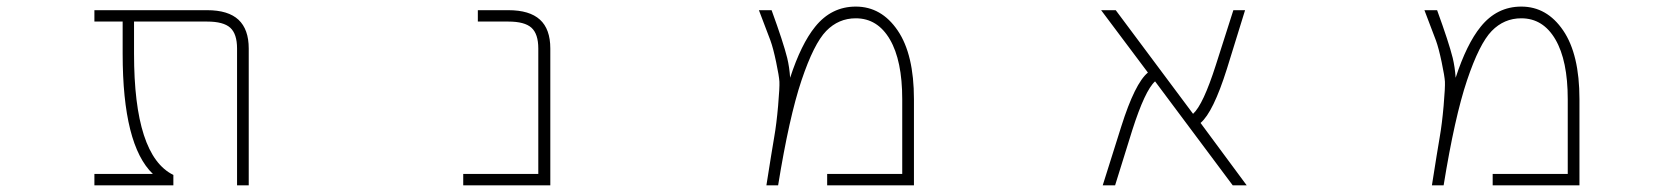

<svg xmlns="http://www.w3.org/2000/svg" viewBox="-20 -555 5040 577"><path d="M439.5 -32.2Q348.6 -119.1 348.6 -393.6V-490.2H263.7V-524.4H602.5Q666 -524.4 696.8 -495.6Q727.5 -466.8 727.5 -409.2V2H692.4V-409.2Q692.4 -453.1 671.9 -471.7Q651.4 -490.2 602.5 -490.2H382.8V-393.6Q382.8 -86.9 501 -29.3V2H263.7V-32.2Z M1597.7 -409.2Q1597.7 -453.1 1577.1 -471.7Q1556.6 -490.2 1507.8 -490.2H1416V-524.4H1507.8Q1571.3 -524.4 1602.5 -496.1Q1633.8 -467.8 1633.8 -409.2V2H1372.1V-32.2H1597.7Z M2354.5 -321.3Q2387.7 -422.9 2429.7 -474.6Q2478.5 -535.2 2551.8 -535.2Q2628.9 -535.2 2677.7 -463.4Q2726.6 -391.6 2726.6 -256.8V2H2465.8V-32.2H2691.4V-256.8Q2691.4 -373 2654.3 -436.5Q2617.2 -500 2551.8 -500Q2500 -500 2462.9 -461.9Q2425.8 -423.8 2388.7 -313.5Q2351.6 -203.1 2318.4 2H2283.2Q2299.8 -103.5 2306.6 -142.6Q2313.5 -181.6 2318.4 -237.3Q2323.2 -293 2322.3 -309.6Q2321.3 -326.2 2312.5 -368.2Q2303.7 -410.2 2295.4 -433.1Q2287.1 -456.1 2260.7 -524.4H2298.8Q2334 -427.7 2345.7 -380.9Q2352.5 -352.5 2354.5 -321.3Z M3726.6 2H3684.6L3451.2 -310.5Q3420.9 -283.2 3382.8 -164.1L3331.1 2H3293.9L3349.6 -174.8Q3390.6 -304.7 3429.7 -336.9L3289.1 -524.4H3333L3565.4 -212.9Q3595.7 -240.2 3633.8 -359.4L3686.5 -524.4H3721.7L3667 -347.7Q3626 -217.8 3587.9 -185.5Z M4354.5 -321.3Q4387.7 -422.9 4429.7 -474.6Q4478.5 -535.2 4551.8 -535.2Q4628.9 -535.2 4677.7 -463.4Q4726.6 -391.6 4726.6 -256.8V2H4465.8V-32.2H4691.4V-256.8Q4691.4 -373 4654.3 -436.5Q4617.2 -500 4551.8 -500Q4500 -500 4462.9 -461.9Q4425.8 -423.8 4388.7 -313.5Q4351.6 -203.1 4318.4 2H4283.2Q4299.8 -103.5 4306.6 -142.6Q4313.5 -181.6 4318.4 -237.3Q4323.2 -293 4322.3 -309.6Q4321.3 -326.2 4312.5 -368.2Q4303.7 -410.2 4295.4 -433.1Q4287.1 -456.1 4260.7 -524.4H4298.8Q4334 -427.7 4345.7 -380.9Q4352.5 -352.5 4354.5 -321.3Z"/></svg>

Font: Gen Shin Gothic Monospace ExtraLight
Style: Regular
Weight: 200
Designer: [Source Han Sans]
Ryoko NISHIZUKA  (kana & ideographs); Paul D. Hunt (Latin, Greek & Cyrillic); Wenlong ZHANG  (bopomofo
Version: Version 1.002.20150607